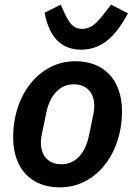

<svg xmlns="http://www.w3.org/2000/svg" viewBox="-20 -799 585 831"><path d="M331 -584C436 -584 492 -665 534 -741L461 -779L436 -747C398 -697 373 -674 337 -674C296 -674 279 -700 258 -745L243 -779L173 -744C187 -670 223 -584 331 -584ZM239 12C395 12 508 -133 508 -317C508 -456 428 -534 306 -534C150 -534 37 -389 37 -205C37 -66 117 12 239 12ZM246 -88C188 -88 157 -126 157 -182C157 -196 159 -209 161 -217L179 -305C195 -389 240 -434 299 -434C357 -434 388 -396 388 -340C388 -326 386 -314 384 -304L366 -217C350 -133 305 -88 246 -88Z"/></svg>

Font: Braiins Sans SemiBold
Style: Italic
Weight: 600
Italic angle: -11.31°
Designer: Mike Abbink, Paul van der Laan, Pieter van Rosmalen, Jiri Chlebus, Lubos Buracinsky
Foundry: Bold Monday, Sudetype
Version: Version 1.000;hotconv 1.0.109;makeotfexe 2.5.65596